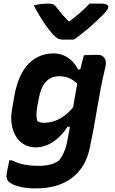

<svg xmlns="http://www.w3.org/2000/svg" viewBox="-20 -848 640 1071"><path d="M391 -627Q377 -627 363 -627Q349 -627 332 -627Q316 -627 305 -632Q294 -637 277 -655Q266 -666 252 -684Q238 -702 223 -724.5Q208 -747 194 -771Q180 -795 168 -818Q188 -823 208.5 -825.5Q229 -828 251 -828Q269 -828 278 -823Q287 -818 297 -805Q308 -790 327.5 -767Q347 -744 382 -711L333 -729H397L342 -709Q393 -748 425.5 -776Q458 -804 480 -828H542Q557 -828 566.5 -825.5Q576 -823 580.5 -819Q585 -815 584 -808Q583 -801 577 -792Q571 -783 555 -766Q540 -751 519 -731Q498 -711 474.5 -691Q451 -671 429 -654Q407 -637 391 -627ZM278 -550Q312 -550 338.5 -537.5Q365 -525 384 -505Q403 -485 415 -461H448L427 -363Q403 -394 373.5 -408.5Q344 -423 310 -423Q280 -423 257.5 -409.5Q235 -396 220.5 -370.5Q206 -345 198 -306L187 -249Q183 -223 183.5 -205Q184 -187 188 -173Q195 -168 204.5 -165.5Q214 -163 225 -163Q257 -163 289.5 -175Q322 -187 354 -214.5Q386 -242 415 -287L391 -141H357Q336 -108 307.5 -81.5Q279 -55 246.5 -40.5Q214 -26 179 -26Q142 -26 114 -42.5Q86 -59 68.5 -88Q51 -117 45 -155.5Q39 -194 47 -237L60 -313Q71 -374 91.5 -419.5Q112 -465 140.5 -493.5Q169 -522 204 -536Q239 -550 278 -550ZM448 -540Q467 -541 487 -541.5Q507 -542 527 -542Q543 -542 553.5 -534Q564 -526 568.5 -511.5Q573 -497 568 -475Q553 -413 542 -355.5Q531 -298 522 -243.5Q513 -189 503 -134.5Q493 -80 480 -21Q465 53 424 103Q383 153 321.5 178Q260 203 180 203Q136 203 104 196.5Q72 190 53 181Q34 172 26 163Q19 154 17 142.5Q15 131 18 116Q22 97 25 80.5Q28 64 32 46H45Q67 57 90 64Q113 71 139.5 74Q166 77 198 77Q231 77 258 70.5Q285 64 307 49Q319 35 327.5 19.5Q336 4 343 -14.5Q350 -33 354 -55Q367 -120 376 -177Q385 -234 395 -292.5Q405 -351 419 -421Q423 -441 427.5 -460.5Q432 -480 437.5 -500Q443 -520 448 -540Z"/></svg>

Font: Rec Mono Semicasual
Style: Bold Italic
Weight: 700
Italic angle: -10°
Version: Version 1.085; ttfautohint (v1.8.4.7-5d5b)